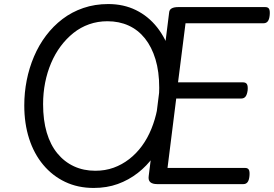

<svg xmlns="http://www.w3.org/2000/svg" viewBox="-20 -910 1354 949"><path d="M443 19Q365 19 302 -11Q239 -41 193.5 -95.5Q148 -150 124 -224.5Q100 -299 100 -389Q100 -452 112 -513Q124 -574 148 -630.5Q172 -687 207.5 -734Q243 -781 289 -816Q335 -851 392 -870.5Q449 -890 515 -890Q591 -890 652 -860Q713 -830 756.5 -775Q800 -720 823 -645.5Q846 -571 846 -483Q846 -420 833.5 -359Q821 -298 797.5 -241.5Q774 -185 740 -137.5Q706 -90 661 -55Q616 -20 562 -0.5Q508 19 443 19ZM451 -66Q500 -66 541.5 -81Q583 -96 618.5 -123.5Q654 -151 681.5 -188.5Q709 -226 728 -272.5Q747 -319 757 -370Q767 -421 767 -476Q767 -556 748.5 -617Q730 -678 696.5 -720Q663 -762 616 -783.5Q569 -805 511 -805Q463 -805 420.5 -790Q378 -775 343 -747Q308 -719 280 -681.5Q252 -644 232.5 -598Q213 -552 203 -501Q193 -450 193 -395Q193 -316 211 -255Q229 -194 263.5 -152Q298 -110 345.5 -88Q393 -66 451 -66ZM757 0Q734 0 723 -9.5Q712 -19 715 -40L816 -848Q817 -862 828.5 -868.5Q840 -875 861 -875H1291Q1305 -875 1310 -866Q1315 -857 1313 -835Q1311 -814 1303.5 -804.5Q1296 -795 1282 -795H897L860 -503H1181Q1195 -503 1200.5 -494Q1206 -485 1204 -463Q1201 -442 1193.5 -432.5Q1186 -423 1172 -423H851L808 -80H1191Q1205 -80 1210 -71Q1215 -62 1213 -40Q1211 -19 1203.5 -9.5Q1196 0 1183 0Z"/></svg>

Font: Playwrite GB S
Style: Italic
Weight: 400
Italic angle: -7°
Designer: Veronika Burian, José Scaglione
Foundry: TypeTogether
Version: Version 1.000